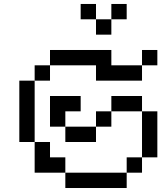

<svg xmlns="http://www.w3.org/2000/svg" viewBox="-20 -943 809 963"><path d="M76.9 -538.5H153.8V-461.5H76.9ZM76.9 -461.5H153.8V-384.6H76.9ZM76.9 -384.6H153.8V-307.7H76.9ZM76.9 -307.7H153.8V-230.8H76.9ZM153.8 -230.8H230.8V-153.8H153.8ZM153.8 -153.8H230.8V-76.9H153.8ZM230.8 -153.8H307.7V-76.9H230.8ZM307.7 -76.9H384.6V0H307.7ZM384.6 -76.9H461.5V0H384.6ZM461.5 -76.9H538.5V0H461.5ZM538.5 -76.9H615.4V0H538.5ZM615.4 -153.8H692.3V-76.9H615.4ZM692.3 -230.8H769.2V-153.8H692.3ZM692.3 -307.7H769.2V-230.8H692.3ZM692.3 -384.6H769.2V-307.7H692.3ZM615.4 -461.5H692.3V-384.6H615.4ZM538.5 -461.5H615.4V-384.6H538.5ZM461.5 -384.6H538.5V-307.7H461.5ZM384.6 -307.7H461.5V-230.8H384.6ZM307.7 -307.7H384.6V-230.8H307.7ZM230.8 -384.6H307.7V-307.7H230.8ZM230.8 -461.5H307.7V-384.6H230.8ZM307.7 -461.5H384.6V-384.6H307.7ZM153.8 -615.4H230.8V-538.5H153.8ZM230.8 -692.3H307.7V-615.4H230.8ZM307.7 -692.3H384.6V-615.4H307.7ZM384.6 -692.3H461.5V-615.4H384.6ZM461.5 -692.3H538.5V-615.4H461.5ZM461.5 -615.4H538.5V-538.5H461.5ZM538.5 -615.4H615.4V-538.5H538.5ZM615.4 -615.4H692.3V-538.5H615.4ZM692.3 -692.3H769.2V-615.4H692.3ZM384.6 -846.2V-923.1H461.5V-846.2ZM461.5 -769.2V-846.2H538.5V-769.2ZM538.5 -846.2V-923.1H615.4V-846.2Z"/></svg>

Font: Jacquarda Bastarda 9
Style: Regular
Weight: 400
Designer: Sarah Cadigan-Fried
Version: Version 1.000; ttfautohint (v1.8.4.7-5d5b)